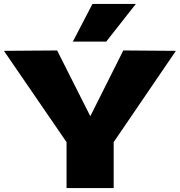

<svg xmlns="http://www.w3.org/2000/svg" viewBox="-24 -958 916 978"><path d="M315 0V-234L-4 -699L267 -701L436 -366L604 -701L872 -699L555 -234V0ZM347 -746 447 -938H668L517 -746Z"/></svg>

Font: Georama Extended ExtraBold
Style: Regular
Weight: 800
Width: 7
Designer: Jean-Baptiste Levee
Foundry: Production Type
Version: Version 1.000